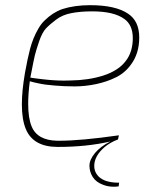

<svg xmlns="http://www.w3.org/2000/svg" viewBox="-20 -561 577 742"><path d="M227.1 -249.5 252.9 -250Q321.8 -251 377.9 -268.6Q408.7 -278.3 431.6 -293.5Q454.6 -308.1 471.2 -332.5Q493.2 -366.2 493.2 -413.6Q493.2 -464.4 460.4 -487.8Q419.9 -517.1 336.4 -517.1Q290.5 -517.1 255.9 -510.3Q221.7 -503.9 197.3 -485.4Q172.9 -467.3 158.2 -451.7Q143.1 -436 131.3 -401.4Q119.6 -367.2 114.7 -347.2Q109.9 -327.1 101.1 -280.8L97.2 -261.2Q101.6 -259.8 143.6 -254.9Q189 -249.5 227.1 -249.5ZM419.4 160.6Q397.5 160.6 378.9 153.3Q351.6 143.6 338.4 123Q325.7 103 325.7 79.6Q325.7 56.2 346.7 30.8Q367.7 5.4 406.2 -14.2Q315.4 6.8 203.1 6.8Q108.9 6.8 80.1 -61.5Q64.5 -98.6 64.5 -157.7Q64.5 -209 76.2 -277.8L77.1 -282.7Q86.9 -336.9 96.2 -372.1Q107.4 -414.6 127.9 -449.7Q138.7 -468.8 151.9 -481.4Q183.6 -512.7 220.7 -525.9Q268.1 -541 328.1 -541Q426.3 -541 474.6 -508.3Q518.1 -480 518.1 -416Q518.1 -354 485.8 -311Q461.9 -278.3 427.2 -261.7Q392.6 -244.6 350.6 -235.8Q308.6 -227.1 268.1 -227.1Q227.1 -227.1 189.9 -230.5Q152.8 -233.4 128.9 -238.8Q105 -243.7 95.2 -247.1Q88.9 -197.8 88.9 -159.7Q88.9 -105 102.1 -72.8Q124 -18.6 201.2 -17.1H208.5Q293 -17.1 439.5 -38.1L436 -22Q435.5 -22 435.3 -22Q435.1 -22 434.6 -21.5Q434.1 -21 433.8 -21Q433.6 -21 433.1 -21Q404.8 -9.8 384.3 7.3Q344.2 42 344.2 80.1Q344.2 99.1 354.5 113.3Q364.3 127.9 385.7 136.7Q407.7 145 437 145H440.4L438.5 159.2Q429.2 160.6 419.4 160.6Z"/></svg>

Font: Squarion Thin
Style: Italic
Weight: 100
Designer: Natanael Gama
Version: Version 1.00;September 12, 2019;FontCreator 11.5.0.2425 64-b